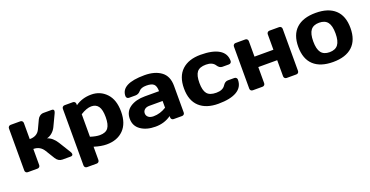

<svg xmlns="http://www.w3.org/2000/svg" viewBox="-30 -1211 3928 2041"><g transform="rotate(-20 1933.5 -190.0)"><path d="M599.6 -21.5Q599.6 0 574.2 0H481.9Q435.1 0 407.2 -45.9L345.2 -147Q305.2 -211.9 229 -211.9V-29.8Q229 -16.6 220.5 -8.3Q211.9 0 199.2 0H89.8Q76.7 0 68.4 -8.3Q60.1 -16.6 60.1 -29.8V-504.9Q60.1 -518.1 68.6 -526.6Q77.1 -535.2 89.8 -535.2H199.2Q212.4 -535.2 220.7 -526.6Q229 -518.1 229 -504.9V-323.2Q314 -323.2 345.2 -389.2L392.1 -488.8Q401.9 -509.8 420.9 -522.5Q439.9 -535.2 461.9 -535.2H554.2Q578.6 -535.2 578.6 -516.1Q578.6 -505.4 570.8 -488.8L507.8 -356Q491.7 -322.8 463.9 -298.8Q436 -274.9 403.8 -268.1Q463.9 -250 507.8 -180.2L590.8 -45.9Q599.1 -31.7 599.6 -21.5Z M669.9 134.8V-504.9Q669.9 -518.1 678.5 -526.6Q687 -535.2 699.7 -535.2H793.9Q806.6 -535.2 815.2 -526.6Q823.7 -518.1 823.7 -504.9V-490.2Q900.9 -544.9 1002.9 -544.9Q1105 -544.9 1173.3 -472.9Q1241.7 -400.9 1241.7 -266.8Q1241.7 -132.8 1170.9 -61.5Q1100.1 9.8 980 9.8Q918 9.8 838.9 -15.1V134.8Q838.9 147.9 830.3 156.5Q821.8 165 809.1 165H699.7Q687 165 678.5 156.5Q669.9 147.9 669.9 134.8ZM838.9 -127.9Q901.9 -107.9 944.8 -107.9Q1011.7 -107.9 1039.8 -146Q1067.9 -184.1 1067.9 -267.6Q1067.9 -351.1 1041.3 -388.9Q1014.6 -426.8 961.7 -426.8Q908.7 -426.8 838.9 -382.8Z M1533.2 -332H1694.8Q1694.8 -389.2 1670.9 -411.6Q1647 -434.1 1587.2 -434.1Q1527.3 -434.1 1503.2 -404.5Q1479 -375 1443.8 -375H1371.1Q1357.9 -375 1349.4 -383.5Q1340.8 -392.1 1340.8 -404.8Q1340.8 -544.9 1606.9 -544.9Q1723.1 -544.9 1793.5 -492.9Q1863.8 -440.9 1863.8 -332V-29.8Q1863.8 -16.6 1855.5 -8.3Q1847.2 0 1834 0H1739.7Q1726.6 0 1718.3 -8.5Q1710 -17.1 1710 -29.8V-44.9Q1632.8 10.3 1532 10Q1431.2 9.8 1366.5 -35.2Q1301.8 -80.1 1301.8 -162.1Q1301.8 -244.1 1366.5 -288.1Q1431.2 -332 1533.2 -332ZM1549.8 -101.1Q1625 -101.1 1694.8 -145V-221.2H1544.9Q1510.7 -221.2 1491 -204.6Q1471.2 -188 1471.2 -161.6Q1471.2 -135.3 1491.7 -118.2Q1512.2 -101.1 1549.8 -101.1Z M2520 -375Q2520 -361.8 2511.5 -353.5Q2502.9 -345.2 2489.7 -345.2H2417Q2383.8 -345.2 2360.8 -380.9Q2332 -426.8 2259 -426.8Q2186 -426.8 2157 -389.4Q2127.9 -352.1 2127.9 -267.6Q2127.9 -183.1 2158 -145.5Q2188 -107.9 2262.5 -107.9Q2336.9 -107.9 2365.7 -153.8Q2388.7 -189.9 2421.9 -189.9H2494.6Q2507.8 -189.9 2516.4 -181.4Q2524.9 -172.9 2524.9 -160.2Q2524.9 -76.2 2452.4 -33.2Q2379.9 9.8 2242.9 9.8Q2106 9.8 2029.8 -60.5Q1953.6 -130.9 1953.6 -267.3Q1953.6 -403.8 2029.3 -474.4Q2105 -544.9 2240 -544.9Q2375 -544.9 2447.5 -502Q2520 -459 2520 -375Z M2605 -29.8V-504.9Q2605 -518.1 2613.5 -526.6Q2622.1 -535.2 2634.8 -535.2H2744.1Q2757.3 -535.2 2765.6 -526.6Q2773.9 -518.1 2773.9 -504.9V-330.1H2987.8V-504.9Q2987.8 -518.1 2996.3 -526.6Q3004.9 -535.2 3018.1 -535.2H3127Q3140.1 -535.2 3148.4 -526.6Q3156.7 -518.1 3156.7 -504.9V-29.8Q3156.7 -16.6 3148.4 -8.3Q3140.1 0 3127 0H3018.1Q3004.9 0 2996.3 -8.5Q2987.8 -17.1 2987.8 -29.8V-211.9H2773.9V-29.8Q2773.9 -16.6 2765.4 -8.3Q2756.8 0 2744.1 0H2634.8Q2621.6 0 2613.3 -8.3Q2605 -16.6 2605 -29.8Z M3322.8 -60.5Q3246.6 -130.9 3246.6 -267.8Q3246.6 -404.8 3322.8 -474.9Q3398.9 -544.9 3541.7 -544.9Q3684.6 -544.9 3760.7 -474.9Q3836.9 -404.8 3836.9 -267.8Q3836.9 -130.9 3760.7 -60.5Q3684.6 9.8 3541.7 9.8Q3398.9 9.8 3322.8 -60.5ZM3446.3 -394.5Q3416 -355 3416 -268.1Q3416 -181.2 3446.3 -141.1Q3476.6 -101.1 3541.7 -101.1Q3606.9 -101.1 3637.5 -141.1Q3668 -181.2 3668 -268.1Q3668 -355 3637.5 -394.5Q3606.9 -434.1 3541.7 -434.1Q3476.6 -434.1 3446.3 -394.5Z"/></g></svg>

Font: Days One
Style: Regular
Weight: 400
Designer: Alexander Kalachev, Alexey Maslov, Jovanny Lemonad
Foundry: Alexander Kalachev, Alexey Maslov, Jovanny Lemonad
Version: Version 1.002